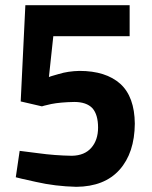

<svg xmlns="http://www.w3.org/2000/svg" viewBox="-20 -712 589 742"><path d="M78 -692 60 -320 142 -301Q143 -302 178 -310Q213 -317 267 -318Q314 -318 337 -294Q359 -269 359 -219Q359 -171 333 -141Q307 -111 258 -110Q192 -111 127 -120Q61 -128 56 -129L41 -27Q46 -25 119 -9Q193 8 275 10Q384 9 442 -56Q500 -121 501 -234Q500 -338 445 -388Q389 -438 287 -438Q243 -437 207 -426Q171 -416 169 -414L186 -572H481V-692Z"/></svg>

Font: RazerF5
Style: Bold
Weight: 700
Foundry: Razer Inc.
Version: Version 1.000;PS 001.001;hotconv 1.0.56